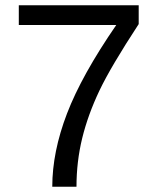

<svg xmlns="http://www.w3.org/2000/svg" viewBox="-20 -708 596 728"><path d="M505.9 -616.7Q400.4 -455.6 356.9 -364.3Q313.5 -272.9 291.7 -184.1Q270 -95.2 270 0H178.2Q178.2 -131.8 234.1 -277.6Q290 -423.3 420.9 -613.3H51.3V-688H505.9Z"/></svg>

Font: TypoPRO Liberation Sans
Style: Regular
Weight: 400
Designer: Steve Matteson
Foundry: Ascender Corporation
Version: Version 2.00.1